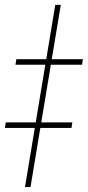

<svg xmlns="http://www.w3.org/2000/svg" viewBox="-80 -760 357 780"><path d="M167 -740.2 43.9 0H21.5L144.5 -740.2ZM-17.1 -497.1 -13.7 -519.5H256.8L253.4 -497.1ZM-60.1 -240.2 -56.6 -262.7H213.9L210.4 -240.2Z"/></svg>

Font: Inter Display Thin
Style: Italic
Weight: 100
Italic angle: -9.39999°
Designer: Rasmus Andersson
Foundry: rsms
Version: Version 4.000;git-a52131595